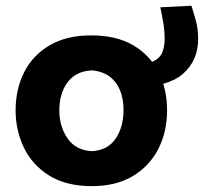

<svg xmlns="http://www.w3.org/2000/svg" viewBox="-20 -636 712 670"><path d="M301 13.5Q210 13.5 151 -23.8Q92 -61 63.2 -121.2Q34.5 -181.5 34.5 -251Q34.5 -325.5 64.8 -384.8Q95 -444 153.8 -478.2Q212.5 -512.5 298 -512.5Q386.5 -512.5 445.2 -477.8Q504 -443 533.5 -383.8Q563 -324.5 563 -251Q563 -175.5 532.2 -115.8Q501.5 -56 443 -21.2Q384.5 13.5 301 13.5ZM300.5 -108.5Q356 -111.5 383.5 -152.2Q411 -193 411 -251Q411 -312.5 382.5 -349.2Q354 -386 300.5 -390.5Q244.5 -387.5 215.8 -348.8Q187 -310 187 -251Q187 -194.5 215.8 -153Q244.5 -111.5 300.5 -108.5ZM453.5 -332.5 435 -409Q485.5 -409 511.2 -420.2Q537 -431.5 545.8 -452Q554.5 -472.5 554.5 -500.5Q554.5 -528 549.8 -556.5Q545 -585 539.5 -610.5L648 -616Q654.5 -596 663 -565.5Q671.5 -535 671.5 -500.5Q671.5 -425 619 -378.8Q566.5 -332.5 453.5 -332.5Z"/></svg>

Font: Commissioner Flair
Style: Bold
Weight: 700
Designer: Kostas Bartsokas
Foundry: Kostas Bartsokas
Version: Version 1.000; ttfautohint (v1.8.3)